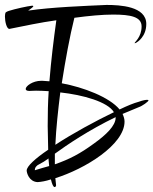

<svg xmlns="http://www.w3.org/2000/svg" viewBox="-124 -737 621 777"><path d="M97 20C100 20 102 18 103 13L100 -16C219 -53 380 -151 380 -245C380 -255 377 -265 372 -276L437 -303C452 -308 477 -326 477 -331C477 -332 475 -333 472 -333C467 -333 456 -332 437 -325C418 -320 391 -309 360 -294C319 -344 213 -384 126 -400C141 -495 158 -589 177 -665C236 -673 290 -678 334 -678C405 -678 449 -669 449 -630C449 -587 421 -567 421 -563C421 -562 421 -562 422 -562C423 -562 424 -563 427 -564C431 -566 468 -588 468 -640C468 -712 361 -717 307 -717C219 -713 84 -708 -10 -694C1 -702 11 -709 11 -712C11 -713 9 -714 6 -714C-13 -712 -63 -701 -88 -693C-97 -690 -101 -687 -102 -685C-103 -681 -104 -677 -104 -670C-104 -649 -97 -620 -86 -620C-26 -632 39 -646 104 -655C93 -576 83 -495 76 -408L48 -410H42C9 -410 -20 -389 -20 -377C-20 -372 -15 -369 -5 -369C2 -369 9 -370 22 -370C38 -370 56 -369 73 -368C70 -323 69 -275 69 -227C69 -208 70 -171 71 -131C19 -96 -16 -64 -16 -47C-16 -38 -7 -2 28 0C43 -1 61 -4 82 -11C87 10 92 20 97 20ZM100 -151C103 -218 111 -290 120 -363C212 -353 312 -325 337 -283C266 -249 168 -196 100 -151ZM98 -115C146 -150 236 -211 344 -263V-261C344 -228 305 -191 256 -156C200 -115 158 -93 98 -72ZM17 -48C17 -59 23 -67 36 -73C48 -79 59 -86 70 -94C70 -94 71 -95 72 -96L75 -65C58 -60 38 -55 17 -48Z"/></svg>

Font: Comforter
Style: Regular
Weight: 400
Designer: Robert E. Leuschke
Foundry: Robert E. Leuschke
Version: Version 1.013; ttfautohint (v1.8.3)